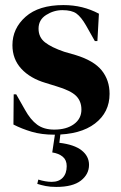

<svg xmlns="http://www.w3.org/2000/svg" viewBox="-20 -516 476 757"><path d="M193 15Q144 15 105 3.5Q66 -8 33 -25L34 -144H44L78 -84Q100 -44 126.5 -24.5Q153 -5 194 -5Q242 -5 271.5 -26.5Q301 -48 301 -84Q301 -117 280 -138Q259 -159 202 -176L160 -189Q99 -207 64 -245Q29 -283 29 -338Q29 -404 81 -450Q133 -496 230 -496Q269 -496 303.5 -487.5Q338 -479 370 -462L364 -354H354L319 -416Q300 -449 281.5 -462.5Q263 -476 226 -476Q192 -476 162 -457Q132 -438 132 -403Q132 -369 157.5 -349Q183 -329 233 -312L278 -299Q350 -277 381 -238.5Q412 -200 412 -146Q412 -73 354.5 -29Q297 15 193 15ZM186 85 199 -2H220L214 47Q273 54 302 77Q331 100 331 134Q331 171 299 196Q267 221 202 221Q178 221 160.5 217.5Q143 214 127 209L131 192Q160 201 184 201Q212 201 227.5 184.5Q243 168 243 139Q243 115 227.5 102Q212 89 186 85Z"/></svg>

Font: DeepMind Serif Display
Style: Regular
Weight: 400
Designer: Frank Grießhammer / Modifications: Colophon Foundry
Foundry: Colophon Foundry
Version: Version 5.003; ttfautohint (v1.8.2)